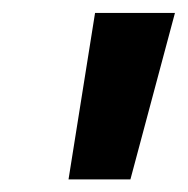

<svg xmlns="http://www.w3.org/2000/svg" viewBox="-20 -758 297 304"><path d="M257 -737.5 186.5 -474H88.5L130.5 -737.5Z"/></svg>

Font: Epilogue ExtraBold
Style: Italic
Weight: 800
Italic angle: -12°
Designer: Tyler Finck
Foundry: Etcetera Type Co
Version: Version 2.111; ttfautohint (v1.8.3)